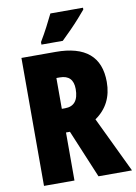

<svg xmlns="http://www.w3.org/2000/svg" viewBox="-99 -1042 749 1055"><g transform="rotate(-10 275.0 -514.5)"><path d="M250 -765Q498 -765 498 -554Q498 -429 401 -362L550 -51H363L251 -319H229V-51H59V-765ZM248 -623H229V-451H247Q323 -451 323 -545Q323 -623 248 -623ZM440 -968Q426 -951 402.5 -924.5Q379 -898 351.5 -870Q324 -842 299 -818H180V-832Q204 -872 223 -908.5Q242 -945 258 -978H440Z"/></g></svg>

Font: Noto Sans Tamil UI ExtraCondensed Black
Style: Regular
Weight: 900
Width: 2
Designer: Jelle Bosma - Monotype Design Team
Foundry: Monotype Imaging Inc.
Version: Version 2.004; ttfautohint (v1.8.4.7-5d5b)